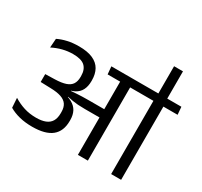

<svg xmlns="http://www.w3.org/2000/svg" viewBox="-170 -1073 1366 1300"><g transform="rotate(30 513.0 -423.0)"><path d="M915.5 0V-593.5H837.5V0ZM1026.5 -572.5 1021.5 -632.5H725.5L732 -572.5ZM841.5 -845.5V-622H911V-845.5ZM766.5 -572.5 761.5 -632.5H474L479.5 -572.5ZM577.5 0H655.5V-595H577.5ZM27.5 -128.5 32.5 -53.5Q67 -33 112.2 -21.5Q157.5 -10 213.5 -10Q315.5 -10 365.2 -50.2Q415 -90.5 415 -171V-179Q415 -217.5 400 -246Q385 -274.5 352.2 -292.5Q319.5 -310.5 266 -318L265 -344.5Q315 -347 346.8 -363.5Q378.5 -380 393 -408.8Q407.5 -437.5 407.5 -477.5V-484.5Q407.5 -533.5 387.8 -568.5Q368 -603.5 326 -622Q284 -640.5 217.5 -640.5Q169 -640.5 128.5 -631.2Q88 -622 56 -606L51 -535.5Q89 -555 128.5 -565Q168 -575 209.5 -575Q274 -575 301.8 -549.2Q329.5 -523.5 329.5 -473.5V-465.5Q329.5 -431.5 315.5 -409.8Q301.5 -388 270.2 -377.2Q239 -366.5 186.5 -365L112.5 -363V-301.5L191 -299Q242 -298 274 -287Q306 -276 321 -253.8Q336 -231.5 336 -196V-185.5Q336 -147.5 321.5 -123.2Q307 -99 278 -87.5Q249 -76 206 -76Q154.5 -76 111 -89.8Q67.5 -103.5 27.5 -128.5ZM260 -351V-311L322 -298.5L324 -307.5Q346 -302.5 365.8 -299.2Q385.5 -296 408.2 -294.2Q431 -292.5 461.5 -292.5H606V-357H460Q429 -357 406.5 -356.2Q384 -355.5 364 -354.2Q344 -353 321 -351L320 -358Z"/></g></svg>

Font: Anek Devanagari Medium
Style: Regular
Weight: 400
Version: Version 1.003